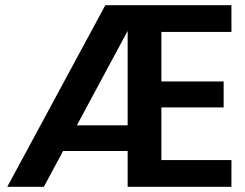

<svg xmlns="http://www.w3.org/2000/svg" viewBox="-20 -720 944 740"><path d="M8 0 386 -700H872V-597H602V-406H842V-306H602V-103H872V0H472V-601L149 0ZM150 -138 204 -237H534V-138Z"/></svg>

Font: Host Grotesk Light
Style: Bold
Weight: 700
Version: Version 1.003